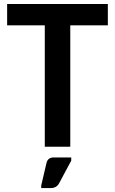

<svg xmlns="http://www.w3.org/2000/svg" viewBox="-20 -742 582 971"><path d="M525.4 -613.8H335.4V0H206.5V-613.8H16.1V-721.7H335.4H525.4ZM188.5 195.8 214.4 85.4Q220.2 54.2 252 54.2H340.3V70.3L278.8 185.1Q272 197.3 261.7 203.1Q251.5 209 237.3 209H188.5Z"/></svg>

Font: Lycee Sans SemiBold
Style: Regular
Weight: 600
Designer: Justin Alvin
Foundry: Alkove Design
Version: Version 1.030